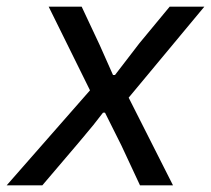

<svg xmlns="http://www.w3.org/2000/svg" viewBox="-49 -556 633 576"><path d="M221 -285 97 -536H196L250 -421L290 -331H296Q349 -400 369 -426L460 -536H564L337 -263L470 0H371L315 -120L266 -218H260Q233 -182 197 -140L181 -121L78 0H-29Z"/></svg>

Font: Nebula Sans Medium
Style: Regular
Weight: 500
Italic angle: -9°
Designer: Paul D. Hunt for Adobe (as Source Sans)
Foundry: Nebula Entertainment & Broadcasting LLC
Version: Version 1.010